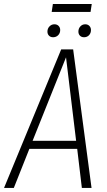

<svg xmlns="http://www.w3.org/2000/svg" viewBox="-36 -928 530 948"><path d="M417 -908.2 411.1 -869.1H219.2L225.1 -908.2ZM226.1 -744.1Q213.4 -744.1 205.8 -752Q198.2 -759.8 198.2 -772Q198.2 -787.1 208.3 -797.6Q218.3 -808.1 232.9 -808.1Q245.6 -808.1 253.4 -800Q261.2 -792 261.2 -779.8Q261.2 -764.2 251.2 -754.2Q241.2 -744.1 226.1 -744.1ZM384.8 -808.1Q397.5 -808.1 405.3 -800Q413.1 -792 413.1 -779.8Q413.1 -764.2 403.6 -754.2Q394 -744.1 378.9 -744.1Q366.2 -744.1 358.6 -752Q351.1 -759.8 351.1 -772Q351.1 -787.1 360.8 -797.6Q370.6 -808.1 384.8 -808.1ZM266.1 -684.1H325.2L416 0H368.2L345.2 -192.9H108.9L32.2 0H-16.1ZM125 -232.9H339.8L290 -645Z"/></svg>

Font: Fira Sans Compressed ExtraLight
Style: Italic
Weight: 250
Width: 3
Italic angle: -8°
Designer: Carrois Corporate & Edenspiekermann AG
Foundry: Carrois Corporate GbR & Edenspiekermann AG
Version: Version 4.203;PS 004.203;hotconv 1.0.88;makeotf.lib2.5.64775